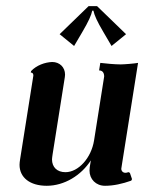

<svg xmlns="http://www.w3.org/2000/svg" viewBox="-20 -596 467 621"><path d="M278.3 -561.5H282.2C285.2 -546.9 293.7 -527.3 314.5 -492.2L340.8 -447.3L387.7 -485.4L293.9 -576.2H266.6L172.9 -485.4L219.7 -447.3L246.1 -492.2C266.8 -527.3 275.4 -546.9 278.3 -561.5ZM43.2 -63C43.2 -21.7 76.9 4.9 131.1 4.9C188.2 4.9 242.7 -28.8 273.9 -77.4C270.3 -57.4 269.5 -51 269.5 -44.4C269.5 -16.4 290.3 4.9 319.6 4.9C347.2 4.9 375.7 -1.5 404.5 -11.7L407 -16.6L400.1 -36.9L395.5 -39.3C390.9 -37.6 388.7 -37.1 385.7 -37.1C377.9 -37.1 372.3 -42.7 372.3 -50.3C372.3 -51.3 373.3 -56.9 374.5 -64.7L426.5 -392.6C414.6 -390.4 381.6 -387.7 370.1 -387.7C351.1 -387.7 320.8 -390.6 304.4 -392.6L300.5 -368.2C311.3 -368.2 316.9 -360.8 316.9 -348.6L284.2 -141.6C275.1 -85 233.6 -39.1 191.7 -39.1C164.8 -39.1 148.2 -55.2 148.2 -80.6C148.2 -83.7 149.2 -89.8 150.1 -96.7L189.7 -346.7C190.2 -349.4 190.4 -352.1 190.4 -354.7C190.4 -378.2 173.3 -395.5 148.7 -395.5C125 -394.5 98.1 -384.8 80.6 -366.2L79.6 -361.3C85.4 -361.3 87.9 -357.9 87.9 -351.6L45.2 -82C43.9 -74.5 43.2 -67.1 43.2 -63Z"/></svg>

Font: RisaltypS01
Style: Medium
Weight: 500
Italic angle: -9°
Designer: gluk
Foundry: gluk
Version: Version 0.24